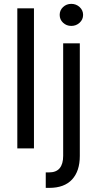

<svg xmlns="http://www.w3.org/2000/svg" viewBox="-20 -749 489 969"><path d="M151.4 0H67.4V-707H151.4ZM382.8 -530.3V38.1Q382.8 114.3 343.8 156.7Q304.7 199.2 228.5 199.2H210.9V121.1H227.5Q263.7 121.1 281.2 99.9Q298.8 78.6 298.8 38.1V-530.3ZM281.2 -673.8Q281.2 -697.3 298.3 -713.4Q315.4 -729.5 339.8 -729.5Q364.3 -729.5 381.8 -713.4Q399.4 -697.3 399.4 -673.8Q399.4 -650.4 381.8 -634.3Q364.3 -618.2 339.8 -618.2Q315.4 -618.2 298.3 -634.3Q281.2 -650.4 281.2 -673.8Z"/></svg>

Font: Pretendard
Style: Regular
Weight: 400
Designer: Base glyphs from Inter by Rasmus Andersson; Hangeul glyphs from Noto Sans CJK(Source Han Sans) by Jang Soo-young and Kan
Foundry: Kil Hyung-jin
Version: Version 1.309